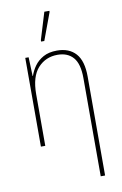

<svg xmlns="http://www.w3.org/2000/svg" viewBox="-107 -834 717 1125"><g transform="rotate(-10 251.5 -271.5)"><path d="M398 232V-352Q398 -437 365 -475Q332 -513 272 -513Q201 -513 155 -462.5Q109 -412 109 -307V0H83V-528H103L107 -416H109Q119 -446 138.5 -473.5Q158 -501 191 -519.5Q224 -538 273 -538Q345 -538 384.5 -494Q424 -450 424 -357V232ZM191 -606V-614L240 -775H270V-768L210 -606Z"/></g></svg>

Font: Noto Sans SemiCondensed Thin
Style: Regular
Weight: 100
Width: 4
Designer: Monotype Design Team
Foundry: Monotype Imaging Inc.
Version: Version 2.013; ttfautohint (v1.8.4.7-5d5b)